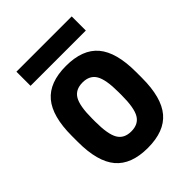

<svg xmlns="http://www.w3.org/2000/svg" viewBox="-197 -779 894 894"><g transform="rotate(-45 250.0 -332.0)"><path d="M250 10Q141 10 90 -50.5Q39 -111 39 -240V-280Q39 -409 90 -469.5Q141 -530 250 -530Q359 -530 410 -469.5Q461 -409 461 -280V-240Q461 -111 410 -50.5Q359 10 250 10ZM250 -99Q297 -99 317 -133Q337 -167 337 -249V-271Q337 -353 317 -387Q297 -421 250 -421Q203 -421 183 -387Q163 -353 163 -271V-249Q163 -167 183 -133Q203 -99 250 -99ZM68 -581V-674H432V-581Z"/></g></svg>

Font: M PLUS Code Latin SemiBold
Style: Regular
Weight: 600
Designer: Coji Morishita
Foundry: UNDERFOREST DESIGN
Version: Version 1.002; ttfautohint (v1.8.3)